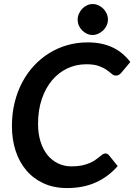

<svg xmlns="http://www.w3.org/2000/svg" viewBox="-20 -946 681 974"><path d="M342.5 -102Q373 -102 395.5 -106.8Q418 -111.5 435 -119Q452 -126.5 463.8 -134.8Q475.5 -143 484.5 -150.5Q493.5 -158 500.5 -162.8Q507.5 -167.5 514.5 -167.5Q521 -167.5 525 -165Q529 -162.5 531.5 -160L577 -103.5Q530 -49.5 466.5 -20.8Q403 8 320.5 8Q253.5 8 201.5 -15.8Q149.5 -39.5 113.8 -81.5Q78 -123.5 59.2 -181Q40.5 -238.5 40.5 -306.5Q40.5 -369 54 -424.8Q67.5 -480.5 92.5 -527.8Q117.5 -575 152.2 -612.5Q187 -650 229.8 -676.5Q272.5 -703 321.8 -717Q371 -731 424.5 -731Q464 -731 496.5 -723.8Q529 -716.5 555.2 -703.5Q581.5 -690.5 602.8 -672.2Q624 -654 641 -631.5L596 -577.5Q591 -571.5 584.2 -567Q577.5 -562.5 567.5 -562.5Q556.5 -562.5 546.5 -571.5Q536.5 -580.5 521.2 -591.2Q506 -602 481.8 -611Q457.5 -620 418 -620Q366 -620 321.2 -598.8Q276.5 -577.5 243.5 -538Q210.5 -498.5 191.8 -442.8Q173 -387 173 -317.5Q173 -267 185.8 -227Q198.5 -187 221.2 -159.2Q244 -131.5 275 -116.8Q306 -102 342.5 -102ZM527.5 -846.5Q527.5 -830.5 520.8 -816.2Q514 -802 503 -791.5Q492 -781 478 -774.8Q464 -768.5 449 -768.5Q434.5 -768.5 421 -774.8Q407.5 -781 397 -791.5Q386.5 -802 380.2 -816.2Q374 -830.5 374 -846.5Q374 -862.5 380.5 -876.8Q387 -891 397.5 -902Q408 -913 421.8 -919.2Q435.5 -925.5 450 -925.5Q465 -925.5 479 -919.2Q493 -913 503.8 -902.2Q514.5 -891.5 521 -877.2Q527.5 -863 527.5 -846.5Z"/></svg>

Font: Lato 2
Style: Bold Italic
Weight: 700
Italic angle: -7°
Designer: Lukasz Dziedzic with Adam Twardoch and Botio Nikoltchev
Foundry: tyPoland Lukasz Dziedzic
Version: Version 2.015; 2015-08-06; http://www.latofonts.com/